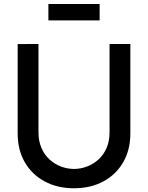

<svg xmlns="http://www.w3.org/2000/svg" viewBox="-20 -944 754 978"><path d="M226.5 -840V-923.5H487.5V-840ZM357 15Q272.5 15 207.8 -19.8Q143 -54.5 106.5 -117.2Q70 -180 70 -265V-719.5L176 -720V-270.5Q176 -224.5 191.5 -189.5Q207 -154.5 233 -131Q259 -107.5 291.2 -95.5Q323.5 -83.5 357 -83.5Q391 -83.5 423.2 -95.8Q455.5 -108 481.5 -131.5Q507.5 -155 522.8 -190Q538 -225 538 -270.5V-720H644V-265Q644 -180.5 607.5 -117.5Q571 -54.5 506.2 -19.8Q441.5 15 357 15Z"/></svg>

Font: Manrope ExtraLight SemiBold
Style: Regular
Weight: 600
Version: Version 4.504